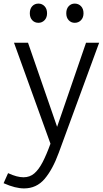

<svg xmlns="http://www.w3.org/2000/svg" viewBox="-81 -807 572 1069"><path d="M471 -569 246 44Q212 137 167 189.5Q122 242 53 242Q29 242 1 235Q-27 228 -61 213L-36 157Q-10 169 11 174.5Q32 180 50 180Q85 180 110 158.5Q135 137 156.5 95.5Q178 54 200 -7L-3 -569H75L248 -69H226L398 -569ZM133 -680Q112 -680 98.5 -694.5Q85 -709 85 -733Q85 -758 98.5 -772.5Q112 -787 133 -787Q153 -787 167 -772.5Q181 -758 181 -733Q181 -709 167 -694.5Q153 -680 133 -680ZM335 -680Q315 -680 301.5 -694.5Q288 -709 288 -733Q288 -758 301.5 -772.5Q315 -787 335 -787Q356 -787 370 -772.5Q384 -758 384 -733Q384 -709 370 -694.5Q356 -680 335 -680Z"/></svg>

Font: Yaldevi ExtraLight
Style: Regular
Weight: 400
Version: Version 1.100